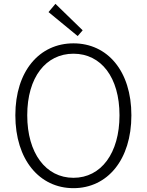

<svg xmlns="http://www.w3.org/2000/svg" viewBox="-20 -968 766 1001"><path d="M363 13C540 13 665 -135 665 -367C665 -598 540 -742 363 -742C186 -742 60 -598 60 -367C60 -135 186 13 363 13ZM363 -41C219 -41 122 -169 122 -367C122 -565 219 -688 363 -688C507 -688 603 -565 603 -367C603 -169 507 -41 363 -41ZM385 -780 411 -810 269 -948 233 -905Z"/></svg>

Font: Noto Sans TC Light
Style: Regular
Weight: 300
Designer: Ryoko NISHIZUKA 西塚涼子 (kana, bopomofo & ideographs); Paul D. Hunt (Latin, Greek & Cyrillic); Sandoll Communications 산돌커뮤니
Foundry: Adobe
Version: Version 2.004;hotconv 1.0.118;makeotfexe 2.5.65603